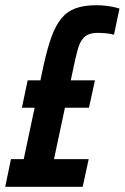

<svg xmlns="http://www.w3.org/2000/svg" viewBox="-37 -716 478 736"><path d="M-17 0 5 -106H54L131 -470Q145 -532 160.5 -575Q176 -618 198 -645Q220 -672 252.5 -684Q285 -696 332 -696Q351 -696 368 -694Q385 -692 399 -689Q413 -686 421 -683L400 -583Q393 -585 384 -586.5Q375 -588 364 -589Q353 -590 340 -590Q317 -590 302.5 -584Q288 -578 278 -564.5Q268 -551 261 -526Q254 -501 246 -463L170 -106H303L280 0ZM47 -303 69 -408H327L304 -303Z"/></svg>

Font: Saira ExtraCondensed
Style: Bold Italic
Weight: 700
Width: 2
Italic angle: -12°
Designer: Hector Gatti with collaboration of the Omnibus-Type team
Foundry: Omnibus-Type
Version: Version 1.101